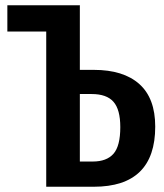

<svg xmlns="http://www.w3.org/2000/svg" viewBox="-20 -711 626 731"><path d="M571 -229Q571 0 337 0H156V-591H8V-691H285L284 -690V-445H337Q450 -445 510.5 -391Q571 -337 571 -229ZM438 -227Q438 -294 412 -323.5Q386 -353 329 -353H284V-96H333Q386 -96 412 -125.5Q438 -155 438 -227Z"/></svg>

Font: Fira Sans Compressed Medium
Style: Regular
Weight: 500
Width: 1
Designer: bBox Type GmbH & Carrois Corporate GbR & Edenspiekermann AG
Foundry: bBox Type GmbH & Carrois Corporate GbR & Edenspiekermann AG
Version: Version 4.301